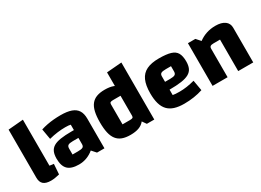

<svg xmlns="http://www.w3.org/2000/svg" viewBox="-24 -1300 2650 1947"><g transform="rotate(-30 1301.0 -326.5)"><path d="M234.4 -126.4Q248 -123.9 260.1 -122.4Q272.2 -120.9 282.7 -119.9L274.4 -1Q246.8 5.8 221.8 9.8Q196.8 13.8 174.2 13.8Q115.2 13.8 86.8 -10.8Q58.4 -35.4 58.4 -87V-650L234.4 -665Z M501.9 13.8Q413.1 13.8 372.6 -25.6Q332.2 -65.1 332.2 -151.4Q332.2 -198.1 345.6 -229.6Q359 -261.1 389.7 -279.9Q420.3 -298.6 472.6 -306.8Q524.9 -315 603.2 -315H659.6V-223.4H565.8Q524.8 -223.4 509.4 -213.6Q493.9 -203.9 493.9 -177.5V-107.3H558Q598.9 -107.3 614.2 -116.2Q629.6 -125.2 629.6 -150.1V-378.2Q609.3 -383.9 567.4 -383.9Q523.8 -383.9 476.2 -377.9Q428.7 -371.9 376.3 -358.4L355 -480.8Q389.8 -492 427.8 -499.4Q465.7 -506.8 506.1 -510.3Q546.6 -513.8 586.6 -513.8Q663.8 -513.8 711.9 -496.5Q760 -479.2 782.8 -442.6Q805.6 -406 805.6 -347.2V0H718.6L674.1 -50Q637.3 -19 593.4 -2.6Q549.6 13.8 501.9 13.8Z M1103.8 -513.8Q1162 -513.8 1202.3 -499.1Q1242.7 -484.4 1267.6 -453.1Q1292.6 -421.8 1304.4 -371.6Q1316.2 -321.4 1316.2 -250Q1316.2 -178.2 1304.4 -127.6Q1292.6 -77 1267.6 -45.5Q1242.7 -14.1 1202.3 0.4Q1162 15 1103.8 15Q1048 15 1008.9 0.3Q969.7 -14.3 944.9 -46Q920 -77.6 908.6 -128Q897.2 -178.4 897.2 -250Q897.2 -321.2 908.6 -371.4Q920 -421.6 945 -453.2Q969.9 -484.7 1009.1 -499.3Q1048.3 -513.8 1103.8 -513.8ZM1213.2 -380.1H1126.5Q1103.3 -380.1 1094.5 -374.4Q1085.8 -368.6 1085.8 -352.8V-118.7H1172.5Q1196.4 -118.7 1204.8 -124.4Q1213.2 -130.2 1213.2 -146ZM1389.2 -667.9V0H1302.1L1213.2 -126.6V-653.6Z M1734.2 13.8Q1668.8 13.8 1621.7 -1.2Q1574.6 -16.3 1544.7 -47.9Q1514.8 -79.6 1500.5 -129.7Q1486.2 -179.8 1486.2 -250Q1486.2 -343.7 1512.4 -401.8Q1538.6 -460 1594.3 -486.9Q1649.9 -513.8 1738.2 -513.8Q1825.6 -513.8 1874.8 -498.9Q1924 -484 1944.4 -448.1Q1964.8 -412.2 1964.8 -348.6Q1964.8 -301.9 1950.5 -270.4Q1936.2 -238.9 1903.2 -220.1Q1870.2 -201.4 1814.3 -193.2Q1758.3 -185 1674.8 -185H1644.8V-276.6H1733.8Q1775.2 -276.6 1790.8 -286.4Q1806.4 -296.1 1806.4 -322.5V-383.9H1747.2Q1706 -383.9 1690.4 -375Q1674.8 -366 1674.8 -341.1V-121.8Q1689.2 -118.8 1707.7 -117.5Q1726.3 -116.1 1753.7 -116.1Q1796 -116.1 1839.1 -122.4Q1882.3 -128.6 1930.5 -141.6L1951.8 -19.2Q1903.4 -3 1848.2 5.4Q1792.9 13.8 1734.2 13.8Z M2071.6 0V-500H2158.6L2203.1 -450Q2245.7 -481.8 2294.9 -497.8Q2344 -513.8 2399.8 -513.8Q2470.5 -513.8 2509.2 -485.5Q2547.8 -457.1 2547.8 -406V0H2371.8V-368.7H2297.6Q2269.9 -368.7 2258.8 -360.9Q2247.6 -353.1 2247.6 -333.5V0Z"/></g></svg>

Font: Changa
Style: Regular
Weight: 400
Designer: Eduardo Rodriguez Tunni
Foundry: Eduardo Rodriguez Tunni
Version: Version 3.003